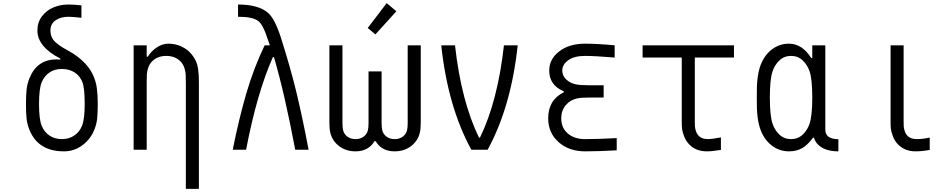

<svg xmlns="http://www.w3.org/2000/svg" viewBox="-20 -956 6040 1226"><path d="M375 -515.6Q327.5 -515.6 294.6 -492.2Q261.7 -468.8 246.1 -430.3Q229.2 -388.7 229.2 -291.7Q229.2 -195.3 246.1 -153Q262.4 -113.3 295.9 -90.5Q329.4 -67.7 375 -67.7Q420.6 -67.7 454.1 -90.5Q487.6 -113.3 503.9 -153Q520.8 -195.3 520.8 -291.7Q520.8 -393.2 506.5 -430.3Q491.5 -470.1 457.4 -492.8Q423.2 -515.6 375 -515.6ZM365.2 -582Q218.8 -657.6 218.8 -761.7Q218.8 -813.2 247.7 -851.6Q276.7 -890 321 -908.5Q365.2 -927.1 416.7 -927.1Q450.5 -927.1 500 -921.9V-842.4Q441.4 -849 416.7 -849Q368.5 -849 335.3 -826.5Q302.1 -804 302.1 -761.7Q302.1 -738.3 310.5 -719.1Q319 -699.9 336.3 -684.9Q353.5 -669.9 368.8 -659.8Q384.1 -649.7 409.2 -636.1Q434.2 -622.4 446 -614.6Q538.4 -554 572.9 -479.2Q592.4 -437.5 598.3 -393.9Q604.2 -350.3 604.2 -291.7Q604.2 -235 600.3 -198.6Q596.4 -162.1 582 -127Q558.6 -67.7 506.2 -28.6Q453.8 10.4 388 10.4Q223.3 10.4 168 -127Q153.6 -162.1 149.7 -198.6Q145.8 -235 145.8 -291.7Q145.8 -350.3 150.1 -386.7Q154.3 -423.2 168.6 -457.7Q217.4 -576.8 341.1 -576.8Q348.3 -576.8 365.2 -575.5Z M1054.7 -677.1Q1101.6 -677.1 1140.6 -658.2Q1179.7 -639.3 1205.1 -607.4Q1221.4 -587.2 1231.1 -565.8Q1240.9 -544.3 1244.5 -518.2Q1248 -492.2 1249 -475.3Q1250 -458.3 1250 -427.7V250H1166.7V-427.7Q1166.7 -463.5 1165.7 -481.1Q1164.7 -498.7 1157.9 -520.5Q1151 -542.3 1137.4 -558.6Q1102.2 -599 1041.7 -599Q981.1 -599 946 -558.6Q932.3 -542.3 925.5 -520.5Q918.6 -498.7 917.6 -481.1Q916.7 -463.5 916.7 -427.7V0H833.3V-666.7H916.7V-593.8H923.2Q947.3 -631.5 982.7 -654.3Q1018.2 -677.1 1054.7 -677.1Z M1729.2 -591.8H1722.7Q1620.4 -361.3 1551.4 0H1466.1Q1505.2 -196 1552.4 -358.1Q1599.6 -520.2 1669.9 -666.7H1703.1Q1682.9 -725.3 1675.5 -745.4Q1668 -765.6 1655.6 -788.4Q1643.2 -811.2 1628.3 -822.3Q1593.8 -849 1500 -849V-927.1Q1628.3 -927.1 1689.5 -875.7Q1735 -837.9 1774.1 -714.2Q1835.3 -522.1 1873.7 -362.6Q1912.1 -203.1 1950.5 0H1865.2Q1796.9 -361.3 1729.2 -591.8Z M2449.2 -936.2 2511.1 -884.1 2377 -736.3 2328.1 -777.3ZM2371.7 -54.7Q2332.7 10.4 2250 10.4Q2189.5 10.4 2145.5 -22.8Q2101.6 -56 2089.2 -108.7Q2083.3 -132.8 2083.3 -171.9V-666.7H2166.7V-171.9Q2166.7 -142.6 2170.6 -125.7Q2176.4 -99.6 2197.9 -83.7Q2219.4 -67.7 2250 -67.7Q2280.6 -67.7 2302.1 -83.7Q2323.6 -99.6 2329.4 -125.7Q2333.3 -142.6 2333.3 -171.9V-500H2416.7V-171.9Q2416.7 -142.6 2420.6 -125.7Q2426.4 -99.6 2447.9 -83.7Q2469.4 -67.7 2500 -67.7Q2530.6 -67.7 2552.1 -83.7Q2573.6 -99.6 2579.4 -125.7Q2583.3 -142.6 2583.3 -171.9V-666.7H2666.7V-171.9Q2666.7 -132.8 2660.8 -108.7Q2648.4 -56 2604.5 -22.8Q2560.5 10.4 2500 10.4Q2417.3 10.4 2378.3 -54.7Z M2797.5 -666.7H2885.4Q2925.1 -310.5 3038.4 -77.5H3044.9Q3158.2 -310.5 3197.9 -666.7H3285.8Q3243.5 -273.4 3093.8 0H2989.6Q2839.8 -273.4 2797.5 -666.7Z M3580.1 -366.5V-373Q3487 -411.5 3487 -505.9Q3487 -578.1 3550.5 -627.6Q3613.9 -677.1 3715.5 -677.1Q3793.6 -677.1 3904.9 -666.7V-588.5Q3778.6 -599 3715.5 -599Q3646.5 -599 3608.4 -571.3Q3570.3 -543.6 3570.3 -505.9Q3570.3 -472 3596 -448.2Q3621.7 -424.5 3657.6 -417.3Q3687.5 -411.5 3744.1 -411.5H3834.6V-333.3H3744.8Q3691.4 -333.3 3664.7 -327.5Q3619.8 -317.7 3591.8 -283.5Q3563.8 -249.3 3563.8 -200.5Q3563.8 -139.3 3605.8 -103.5Q3647.8 -67.7 3716.1 -67.7Q3802.1 -67.7 3918 -74.2V3.9Q3805.3 10.4 3716.1 10.4Q3613.3 10.4 3546.9 -48.5Q3480.5 -107.4 3480.5 -200.5Q3480.5 -318.4 3580.1 -366.5Z M4666.7 -666.7V-588.5H4416.7Q4416.7 -588.5 4416.7 -181.6Q4416.7 -161.5 4417.3 -150.4Q4418 -139.3 4422.2 -123.7Q4426.4 -108.1 4434.9 -96.4Q4456.4 -67.7 4500 -67.7Q4526.7 -67.7 4583.3 -78.8V1.3Q4527.3 10.4 4493.5 10.4Q4423.8 10.4 4380.9 -33.9Q4358.7 -56.6 4347.7 -86.9Q4336.6 -117.2 4335 -135.1Q4333.3 -153 4333.3 -181.6V-588.5H4083.3V-666.7Z M5171.2 -76.8Q5138 -30.6 5102.2 -10.1Q5066.4 10.4 5018.2 10.4Q4953.8 10.4 4903.6 -30.3Q4853.5 -71 4830.7 -143.9Q4822.3 -171.2 4818 -205.1Q4813.8 -238.9 4813.2 -262.7Q4812.5 -286.5 4812.5 -333.3Q4812.5 -380.2 4813.2 -404Q4813.8 -427.7 4818 -461.6Q4822.3 -495.4 4830.7 -522.8Q4853.5 -595.7 4903.6 -636.4Q4953.8 -677.1 5018.2 -677.1Q5101.6 -677.1 5160.2 -585.3H5166.7V-666.7H5250V-135.4Q5250 -123 5250.7 -116.9Q5251.3 -110.7 5255.5 -101.2Q5259.8 -91.8 5268.2 -84.6Q5290.4 -67.1 5333.3 -67.1V10.4Q5257.2 10.4 5214.2 -23.4Q5186.2 -44.9 5177.7 -76.8ZM4912.8 -500Q4895.8 -448.6 4895.8 -333.3Q4895.8 -218.1 4912.8 -166.7Q4927.1 -124.3 4957.4 -96Q4987.6 -67.7 5031.2 -67.7Q5074.9 -67.7 5105.1 -96Q5135.4 -124.3 5149.7 -166.7Q5166.7 -218.1 5166.7 -333.3Q5166.7 -448.6 5149.7 -500Q5135.4 -542.3 5105.1 -570.6Q5074.9 -599 5031.2 -599Q4987.6 -599 4957.4 -570.6Q4927.1 -542.3 4912.8 -500Z M5916.7 1.3Q5867.2 10.4 5826.8 10.4Q5757.2 10.4 5714.2 -33.9Q5692.1 -56.6 5681 -86.9Q5669.9 -117.2 5668.3 -135.1Q5666.7 -153 5666.7 -181.6V-666.7H5750V-181.6Q5750 -161.5 5750.7 -150.4Q5751.3 -139.3 5755.5 -123.7Q5759.8 -108.1 5768.2 -96.4Q5789.7 -67.7 5833.3 -67.7Q5872.4 -67.7 5916.7 -77.5Z"/></svg>

Font: Monoid
Style: Regular
Weight: 400
Width: 4
Monospace: yes
Designer: Andreas Larsen (@larsenwork)
Version: Version 0.61